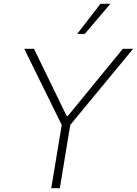

<svg xmlns="http://www.w3.org/2000/svg" viewBox="-20 -982 715 1002"><path d="M106.5 -727.3H157.3L328.1 -376.4H333.8L621.1 -727.3H674.7L346.6 -329.9L292.3 0H247.5L302.2 -329.9ZM382.8 -805 504.3 -962H555.8L422.6 -805Z"/></svg>

Font: Inter Extra Light  BETA
Style: Italic
Weight: 200
Italic angle: 9.39999°
Designer: Rasmus Andersson
Foundry: rsms
Version: Version 3.011;git-f93a4a705